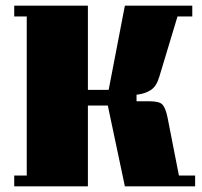

<svg xmlns="http://www.w3.org/2000/svg" viewBox="-20 -655 711 675"><path d="M460 -322V-299H505Q540 -299 551 -287.5Q562 -276 569 -242L609 -38H666V0H419L359 -284H289V0H30V-38H74V-597H30V-635H289V-339H362L419 -635H656V-597H604L540 -385Q530 -351 509.5 -338Q489 -325 460 -322Z"/></svg>

Font: Unlock
Style: Regular
Weight: 400
Designer: Eduardo Rodriguez Tunni
Foundry: Eduardo Rodriguez Tunni
Version: Version 1.003; ttfautohint (v1.8.4.7-5d5b);gftools[0.9.23]